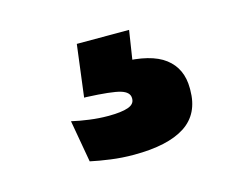

<svg xmlns="http://www.w3.org/2000/svg" viewBox="-47 -78 410 337"><g transform="rotate(-15 158.0 91.0)"><path d="M209 -16 196 68 137.5 36Q148.5 35.5 159 35.2Q169.5 35 180 35Q234.5 35.5 260 55Q285.5 74.5 285.5 110.5V113.5Q285.5 157 254 177.5Q222.5 198 161 198Q139 198 118.8 195.2Q98.5 192.5 82.5 189L69 112.5Q84 116 101 118.2Q118 120.5 134.5 120.5Q159 120.5 171 116.2Q183 112 183 102V101Q183 90 167.2 85.2Q151.5 80.5 106 78.5Q104 78.5 103 78.5Q102 78.5 102 78.5L114 -16Z"/></g></svg>

Font: Anek Bangla
Style: Bold
Weight: 700
Designer: Sulekha Rajkumar (Bangla), Yesha Goshar (Latin)
Foundry: Ek Type
Version: Version 1.003